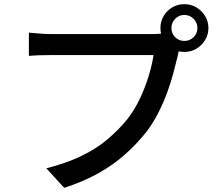

<svg xmlns="http://www.w3.org/2000/svg" viewBox="-20 -860 1040 924"><path d="M805 -725Q805 -699 823 -681Q841 -663 867 -663Q893 -663 911.5 -681Q930 -699 930 -725Q930 -751 911.5 -769.5Q893 -788 867 -788Q841 -788 823 -769.5Q805 -751 805 -725ZM752 -725Q752 -757 767.5 -783Q783 -809 809 -824.5Q835 -840 867 -840Q899 -840 925 -824.5Q951 -809 967 -783Q983 -757 983 -725Q983 -693 967 -667Q951 -641 925 -625.5Q899 -610 867 -610Q835 -610 809 -625.5Q783 -641 767.5 -667Q752 -693 752 -725ZM854 -652Q848 -640 843.5 -625Q839 -610 836 -594Q827 -556 814.5 -509Q802 -462 783.5 -412Q765 -362 740.5 -314.5Q716 -267 686 -227Q640 -169 582.5 -117.5Q525 -66 452 -25.5Q379 15 289 44L203 -50Q301 -75 373 -110Q445 -145 498.5 -190.5Q552 -236 594 -288Q628 -332 653.5 -386Q679 -440 695.5 -494.5Q712 -549 719 -595Q704 -595 667 -595Q630 -595 580 -595Q530 -595 475 -595Q420 -595 370 -595Q320 -595 281.5 -595Q243 -595 227 -595Q195 -595 167 -594Q139 -593 119 -591V-703Q134 -702 152.5 -700Q171 -698 191 -697Q211 -696 227 -696Q241 -696 271.5 -696Q302 -696 343 -696Q384 -696 429.5 -696Q475 -696 520.5 -696Q566 -696 605.5 -696Q645 -696 673.5 -696Q702 -696 712 -696Q725 -696 742.5 -697Q760 -698 776 -702Z"/></svg>

Font: Noto Sans SC Thin Medium
Style: Regular
Weight: 500
Version: Version 2.004-H2;hotconv 1.0.118;makeotfexe 2.5.65603